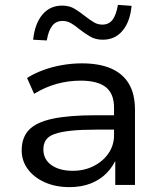

<svg xmlns="http://www.w3.org/2000/svg" viewBox="-20 -759 664 788"><path d="M265 9Q208 9 163.5 -11Q119 -31 94 -65Q69 -99 69 -142Q69 -194 98.5 -225.5Q128 -257 195 -271.5Q262 -286 373 -286H463V-227H376Q313 -227 271 -222.5Q229 -218 204 -209Q179 -200 168.5 -184.5Q158 -169 158 -146Q158 -105 191 -81.5Q224 -58 279 -58Q326 -58 364.5 -77.5Q403 -97 425.5 -130Q448 -163 448 -204V-317Q448 -375 414 -401.5Q380 -428 311 -428Q261 -428 213.5 -415Q166 -402 120 -374L91 -439Q121 -458 158 -471.5Q195 -485 235.5 -492Q276 -499 316 -499Q386 -499 434.5 -478.5Q483 -458 508.5 -416Q534 -374 534 -308V0H453V-112H459Q445 -77 418.5 -49.5Q392 -22 353.5 -6.5Q315 9 265 9ZM172 -593 116 -596Q123 -662 154 -699Q185 -736 235 -736Q265 -736 287 -722.5Q309 -709 330 -692Q348 -678 364.5 -668Q381 -658 400 -658Q427 -658 442 -678Q457 -698 464 -739L520 -735Q514 -670 483 -633Q452 -596 402 -596Q372 -596 350 -609Q328 -622 306 -639Q288 -654 272 -663.5Q256 -673 237 -673Q210 -673 194.5 -653.5Q179 -634 172 -593Z"/></svg>

Font: Nunito Sans 10pt SemiExpanded
Style: Regular
Weight: 400
Width: 6
Designer: Vernon Adams
Foundry: Vernon Adams
Version: Version 3.101;gftools[0.9.27]